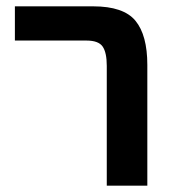

<svg xmlns="http://www.w3.org/2000/svg" viewBox="-20 -586 558 606"><path d="M317 0V-378Q317 -420 304 -439Q291 -458 253 -458H27V-566H274Q370 -566 407.5 -520.5Q445 -475 445 -381V0Z"/></svg>

Font: FiraGO Medium
Style: Regular
Weight: 500
Designer: bBox Type
Foundry: bBox Type GmbH
Version: Version 1.001;PS 001.001;hotconv 1.0.88;makeotf.lib2.5.64775